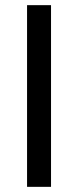

<svg xmlns="http://www.w3.org/2000/svg" viewBox="-20 -725 302 745"><path d="M85 0V-705H178V0Z"/></svg>

Font: Nunito Sans 12pt ExtraLight Medium
Style: Regular
Weight: 500
Version: Version 3.101;gftools[0.9.27]